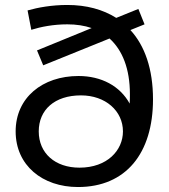

<svg xmlns="http://www.w3.org/2000/svg" viewBox="-20 -745 679 773"><path d="M300 -70C202 -70 136 -128 136 -216C136 -303 200 -361 306 -361C405 -361 475 -298 475 -216C475 -140 412 -70 300 -70ZM537 -709 448 -673C394 -707 328 -725 251 -725C189 -725 133 -715 91 -703L106 -625C144 -637 195 -647 251 -647C287 -647 320 -642 349 -632L129 -542L154 -482L421 -590C473 -543 503 -468 503 -366C503 -354 503 -341 502 -328C463 -399 388 -439 296 -439C151 -439 43 -352 43 -216C43 -79 151 8 294 8C487 8 596 -128 596 -345C596 -467 563 -561 505 -624L562 -647Z"/></svg>

Font: Montserrat-Alt1 Med
Style: Regular
Weight: 500
Designer: Differentunic
Foundry: Differentunic
Version: Version 7.222